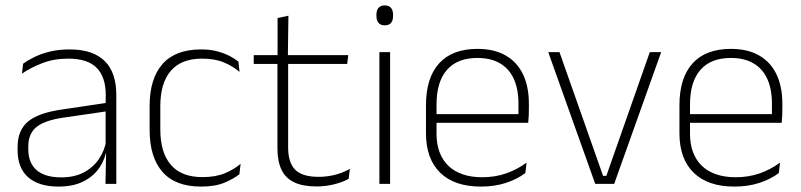

<svg xmlns="http://www.w3.org/2000/svg" viewBox="-20 -679 2957 709"><path d="M369.5 0 372 -125 370 -131.5V-290L370.5 -328Q370.5 -394.5 337 -428.5Q303.5 -462.5 232.5 -462.5Q178.5 -462.5 135.2 -445.5Q92 -428.5 61 -407L65.5 -444Q82 -456 106.8 -468.2Q131.5 -480.5 164 -488.5Q196.5 -496.5 237 -496.5Q282 -496.5 314.8 -485Q347.5 -473.5 368.5 -451.8Q389.5 -430 399.5 -399Q409.5 -368 409.5 -328.5V0ZM196 10Q123.5 10 84.2 -24.2Q45 -58.5 45 -124V-136.5Q45 -197.5 83 -229.8Q121 -262 208 -274.5L379.5 -300L381.5 -269L213.5 -244.5Q145 -234.5 114.8 -210Q84.5 -185.5 84.5 -138.5V-128Q84.5 -77 115.5 -50.5Q146.5 -24 206 -24Q254.5 -24 289.2 -42.2Q324 -60.5 345.2 -91.8Q366.5 -123 373 -162L383.5 -131H374.5Q369.5 -94 348.5 -61.8Q327.5 -29.5 289.5 -9.8Q251.5 10 196 10Z M722.5 10Q627.5 10 580 -44.2Q532.5 -98.5 532.5 -199.5V-287.5Q532.5 -388.5 580 -442.5Q627.5 -496.5 722.5 -496.5Q756 -496.5 782.2 -489.5Q808.5 -482.5 828 -472.2Q847.5 -462 860.5 -451.5L864.5 -413.5Q841 -434 807.5 -448.2Q774 -462.5 726 -462.5Q649.5 -462.5 610.8 -417.5Q572 -372.5 572 -287V-200.5Q572 -116 610.8 -70.5Q649.5 -25 727.5 -25Q777 -25 811 -39.5Q845 -54 868.5 -74L864 -35.5Q843.5 -19 809 -4.5Q774.5 10 722.5 10Z M1149.5 9.5Q1098 9.5 1066.2 -5.8Q1034.5 -21 1019.5 -52.2Q1004.5 -83.5 1004.5 -130.5V-459H1044V-134.5Q1044 -79 1069.8 -52.5Q1095.5 -26 1156.5 -26Q1187 -26 1216.2 -33.2Q1245.5 -40.5 1272 -55.5L1267.5 -18.5Q1244.5 -6 1213.2 1.8Q1182 9.5 1149.5 9.5ZM917 -443V-475.5H1266L1262 -443ZM1005 -469.5V-612.5L1045 -621L1043 -469.5Z M1381 0V-486.5H1420.5V0ZM1401 -585.5Q1385.5 -585.5 1377.8 -594.5Q1370 -603.5 1370 -620.5V-624.5Q1370 -641 1377.8 -650Q1385.5 -659 1401 -659Q1416 -659 1423.8 -650Q1431.5 -641 1431.5 -624.5V-620.5Q1431.5 -603 1423.8 -594.2Q1416 -585.5 1401 -585.5Z M1756 10Q1658 10 1605.5 -41.2Q1553 -92.5 1553 -187V-290.5Q1553 -391.5 1601.5 -445Q1650 -498.5 1743 -498.5Q1805 -498.5 1847.2 -474.2Q1889.5 -450 1911.2 -404.8Q1933 -359.5 1933 -295.5V-278Q1933 -265.5 1932.5 -252.8Q1932 -240 1930.5 -225.5H1894Q1894.5 -245.5 1894.5 -263.2Q1894.5 -281 1894.5 -296Q1894.5 -350.5 1877.2 -388Q1860 -425.5 1826.2 -445.2Q1792.5 -465 1743 -465Q1669 -465 1630.5 -421Q1592 -377 1592 -293V-245V-239V-184.5Q1592 -147 1603 -117.5Q1614 -88 1635.2 -67.2Q1656.5 -46.5 1688 -35.5Q1719.5 -24.5 1761 -24.5Q1808 -24.5 1848.5 -38.5Q1889 -52.5 1924.5 -78.5L1920 -40Q1889.5 -17 1847.8 -3.5Q1806 10 1756 10ZM1573 -225.5V-257.5H1920.5V-225.5Z M2219 -29.5 2379.5 -486.5H2421.5L2248 0H2178L2004.5 -486.5H2046L2207 -29.5Z M2692 10Q2594 10 2541.5 -41.2Q2489 -92.5 2489 -187V-290.5Q2489 -391.5 2537.5 -445Q2586 -498.5 2679 -498.5Q2741 -498.5 2783.2 -474.2Q2825.5 -450 2847.2 -404.8Q2869 -359.5 2869 -295.5V-278Q2869 -265.5 2868.5 -252.8Q2868 -240 2866.5 -225.5H2830Q2830.5 -245.5 2830.5 -263.2Q2830.5 -281 2830.5 -296Q2830.5 -350.5 2813.2 -388Q2796 -425.5 2762.2 -445.2Q2728.5 -465 2679 -465Q2605 -465 2566.5 -421Q2528 -377 2528 -293V-245V-239V-184.5Q2528 -147 2539 -117.5Q2550 -88 2571.2 -67.2Q2592.5 -46.5 2624 -35.5Q2655.5 -24.5 2697 -24.5Q2744 -24.5 2784.5 -38.5Q2825 -52.5 2860.5 -78.5L2856 -40Q2825.5 -17 2783.8 -3.5Q2742 10 2692 10ZM2509 -225.5V-257.5H2856.5V-225.5Z"/></svg>

Font: Anek Gujarati Medium ExtraLight
Style: Regular
Weight: 250
Version: Version 1.003